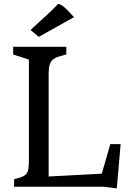

<svg xmlns="http://www.w3.org/2000/svg" viewBox="-20 -997 703 1025"><path d="M55.2 -40Q80.6 -46.9 96.2 -52.7Q111.8 -58.6 120.4 -68.8Q128.9 -79.1 131.6 -96.2Q134.3 -113.3 134.3 -142.6V-678.7L50.3 -706.1V-747.1H334V-706.1Q308.1 -699.7 290.3 -693.8Q272.5 -688 261.2 -677.7Q250 -667.5 244.9 -650.1Q239.7 -632.8 239.7 -603.5V-54.7L523.4 -69.8L568.8 -227.5H624L603.5 8.8L534.7 0H55.2ZM143.1 -836.9Q162.1 -855 180.7 -871.8Q199.2 -888.7 217.5 -905.3Q235.8 -921.9 254.2 -939.5Q272.5 -957 291 -976.6Q301.3 -974.6 312.3 -966.8Q323.2 -959 334.2 -948.5Q345.2 -938 355.7 -926.3Q366.2 -914.6 375 -905.3L187 -800.3Z"/></svg>

Font: Donegal One
Style: Regular
Weight: 400
Designer: Gary Lonergan
Foundry: Sorkin Type Co.
Version: Version 1.004